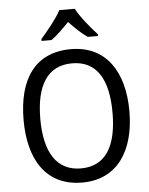

<svg xmlns="http://www.w3.org/2000/svg" viewBox="-62 -994 820 1054"><g transform="rotate(-5 348.0 -467.0)"><path d="M390 -944H305C282 -899 230 -837 193 -794V-784H248C279 -806 313 -839 347 -875C381 -839 415 -806 448 -784H504V-794C467 -834 413 -899 390 -944ZM640 -358C640 -574 544 -725 349 -725C153 -725 57 -587 57 -359C57 -145 147 10 349 10C544 10 640 -143 640 -358ZM149 -358C149 -542 213 -647 349 -647C484 -647 547 -543 547 -358C547 -173 484 -68 348 -68C214 -68 149 -174 149 -358Z"/></g></svg>

Font: Noto Sans Malayalam SemiCondensed
Style: Regular
Weight: 400
Width: 4
Designer: Jelle Bosma - Monotype Design Team
Foundry: Monotype Imaging Inc.
Version: Version 2.104